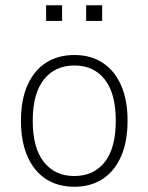

<svg xmlns="http://www.w3.org/2000/svg" viewBox="-20 -705 566 733"><path d="M264 8Q201 8 155.5 -21.5Q110 -51 85 -107.5Q60 -164 60 -244Q60 -324 85 -380Q110 -436 155.5 -465.5Q201 -495 264 -495Q326 -495 371.5 -465.5Q417 -436 442 -380Q467 -324 467 -244Q467 -164 442 -107.5Q417 -51 371.5 -21.5Q326 8 264 8ZM263 -33Q338 -33 380 -86.5Q422 -140 422 -244Q422 -348 380 -401.5Q338 -455 264 -455Q190 -455 147.5 -401.5Q105 -348 105 -244Q105 -140 147.5 -86.5Q190 -33 263 -33ZM309 -625V-685H370V-625ZM156 -625V-685H217V-625Z"/></svg>

Font: Nunito Sans 10pt SemiCondensed ExtraLight
Style: Regular
Weight: 250
Width: 4
Designer: Vernon Adams
Foundry: Vernon Adams
Version: Version 3.101;gftools[0.9.27]